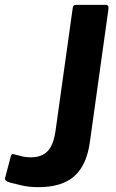

<svg xmlns="http://www.w3.org/2000/svg" viewBox="-20 -762 477 792"><path d="M351 -178Q342 -112 316 -70.5Q290 -29 246 -9.5Q202 10 138 10Q100 10 70 3Q40 -4 21 -9Q8 -13 4 -17Q0 -21 1 -28L24 -115Q25 -122 28.5 -125Q32 -128 40 -125Q53 -122 69.5 -117.5Q86 -113 107 -113Q152 -113 176.5 -138.5Q201 -164 209 -222L280 -729Q282 -737 284.5 -739.5Q287 -742 294 -742H417Q430 -742 427 -722L351 -178Z"/></svg>

Font: Libre Franklin SemiBold
Style: Italic
Weight: 600
Italic angle: -8°
Designer: Pablo Impallari, Rodrigo Fuenzalida, Nhung Nguyen
Foundry: Impallari Type
Version: Version 3.000